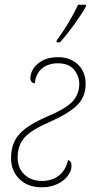

<svg xmlns="http://www.w3.org/2000/svg" viewBox="-20 -786 418 816"><path d="M27 -114Q27 -178 63.5 -217.5Q100 -257 188 -294Q259 -324 287.5 -354Q316 -384 317 -429Q317 -463 294.5 -490Q272 -517 226 -517Q185 -517 158.5 -495Q132 -473 128 -432Q120 -432 114.5 -438Q109 -444 109 -452Q109 -488 141 -515.5Q173 -543 227 -543Q278 -543 311 -512Q344 -481 344 -429Q344 -376 309.5 -340.5Q275 -305 192 -268Q113 -234 84 -201Q55 -168 55 -117Q55 -71 84 -44Q113 -17 159 -17Q201 -17 230.5 -40Q260 -63 269 -106Q276 -104 280 -98Q284 -92 284 -82Q284 -60 268.5 -39Q253 -18 224 -4Q195 10 158 10Q98 10 62.5 -25Q27 -60 27 -114ZM221 -614Q278 -693 312 -766H345V-758Q326 -724 294.5 -680.5Q263 -637 235 -606H220Z"/></svg>

Font: Noto Serif NarrowThin
Style: Italic
Weight: 250
Width: 4
Italic angle: -12°
Designer: Monotype Design Team
Foundry: Monotype Imaging Inc.
Version: Version 1.001